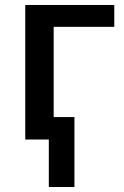

<svg xmlns="http://www.w3.org/2000/svg" viewBox="-20 -561 498 772"><path d="M176.3 0H81.5V-541H439.5V-453.1H195.8V-90.3H279.3V190.9H176.3Z"/></svg>

Font: Viking Open Sans Light
Style: Bold
Weight: 600
Foundry: Ascender Corporation
Version: Version 2.001